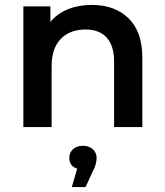

<svg xmlns="http://www.w3.org/2000/svg" viewBox="-20 -517 670 781"><path d="M559 -282V0H444V-267Q444 -331 414 -364Q384 -397 328 -397Q264 -397 227 -358.5Q190 -320 190 -248V0H75V-491H185V-428Q213 -462 256.5 -479.5Q300 -497 354 -497Q447 -497 503 -442.5Q559 -388 559 -282ZM373 125Q373 151 358 179L328 244H272L294 169Q262 159 262 125Q262 103 277.5 89.5Q293 76 317.5 76Q342 76 357.5 90Q373 104 373 125Z"/></svg>

Font: Montserrat Ace
Style: Bold
Weight: 600
Designer: Julieta Ulanovsky
Foundry: Julieta Ulanovsky
Version: Version 1